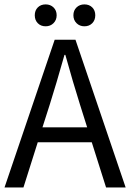

<svg xmlns="http://www.w3.org/2000/svg" viewBox="-20 -832 578 852"><path d="M147.5 -200.7 84 0H0L222.7 -655.8H314.9L537.6 0H450.7L387.2 -200.7ZM335 -367.7Q304.2 -465.3 270 -588.4H266.1Q228.5 -455.6 200.7 -367.7L168.5 -267.1H366.7ZM182.6 -812.5Q203.6 -812.5 217.5 -799.1Q231.4 -785.6 231.4 -764.2Q231.4 -743.2 217.5 -729.2Q203.6 -715.3 182.6 -715.3Q161.1 -715.3 147.7 -729Q134.3 -742.7 134.3 -764.2Q134.3 -785.6 147.7 -799.1Q161.1 -812.5 182.6 -812.5ZM354.5 -812.5Q376 -812.5 389.4 -799.1Q402.8 -785.6 402.8 -764.2Q402.8 -742.7 389.4 -729Q376 -715.3 354.5 -715.3Q333.5 -715.3 319.6 -729.2Q305.7 -743.2 305.7 -764.2Q305.7 -785.6 319.6 -799.1Q333.5 -812.5 354.5 -812.5Z"/></svg>

Font: Varta
Style: Regular
Weight: 400
Designer: Joana Correia, Viktoriya Grabowska, Eben Sorkin
Foundry: Sorkin Type
Version: Version 1.002; ttfautohint (v1.3) -l 8 -r 24 -G 200 -x 12 -H